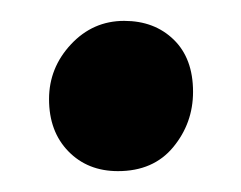

<svg xmlns="http://www.w3.org/2000/svg" viewBox="-20 -354 231 184"><path d="M93 -190Q64 -190 45.5 -209Q27 -228 27 -259Q27 -289 48 -311.5Q69 -334 99 -334Q128 -334 146.5 -316Q165 -298 165 -266Q165 -236 146 -213Q127 -190 93 -190Z"/></svg>

Font: Faustina SemiBold
Style: Regular
Weight: 600
Designer: Alfonso Garcia
Foundry: http://www.omnibus-type.com
Version: Version 1.200